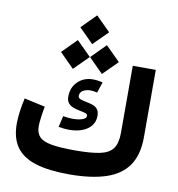

<svg xmlns="http://www.w3.org/2000/svg" viewBox="-98 -1021 1028 1110"><g transform="rotate(10 416.0 -466.5)"><path d="M298.4 -849 382.5 -764.5 467.4 -849 382.5 -933.5ZM383.7 -688.9 467.8 -604.4 552.7 -688.9 467.8 -773.4ZM213.1 -688.9 297.2 -604.4 382.1 -688.9 297.2 -773.4ZM335.9 -253.7Q379.6 -253.7 413.1 -266.4Q446.7 -279.1 465.8 -303.1Q484.9 -327.1 484.9 -361.1Q484.9 -382.7 476.7 -395.9Q468.5 -409.1 453.2 -416.4Q437.8 -423.7 416.6 -427.5Q384.7 -433.5 371.4 -439Q358.1 -444.5 358.1 -457.5Q358.1 -477 376.1 -488.2Q394.1 -499.4 419.2 -499.4Q438.6 -499.4 459.4 -493.9L480.3 -556.8Q450.9 -564.7 423.6 -564.7Q370.2 -564.7 334.7 -530.6Q299.2 -496.5 299.2 -441.6Q299.2 -420.7 308.3 -407.4Q317.5 -394.1 334.6 -386.2Q351.7 -378.4 375.8 -373.8Q401.6 -369.3 413.4 -364.9Q425.2 -360.5 425.2 -350.6Q425.2 -340 414.2 -333.2Q403.1 -326.5 385.1 -323.2Q367.1 -319.9 345.9 -319.9Q332.7 -319.9 318.1 -321.4Q303.5 -322.9 289.8 -325.5L274.6 -259.7Q310.5 -253.7 335.9 -253.7ZM391.8 -142.3Q302.1 -142.3 251.8 -151.4Q201.6 -160.5 181.1 -182.7Q160.6 -204.9 160.6 -244.5Q160.6 -263.9 165.3 -298.1Q169.9 -332.3 175.4 -360.9L53 -387.7Q44.3 -350.9 38.7 -310.8Q33 -270.7 33 -237.1Q33 -152.4 69.9 -100.2Q106.8 -48.1 184.1 -24Q261.3 0 382 0Q510.9 0 597.3 -28.5Q683.7 -57 727.2 -120.1Q770.7 -183.3 770.7 -287.1V-682H635.5V-287.1Q635.5 -226.9 612.4 -195.6Q589.4 -164.4 536.1 -153.3Q482.8 -142.3 391.8 -142.3Z"/></g></svg>

Font: Estedad-FD VF
Style: Regular
Weight: 100
Designer: Amin Abedi
Version: Version 7.3